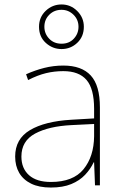

<svg xmlns="http://www.w3.org/2000/svg" viewBox="-20 -831 551 861"><path d="M264 -537Q346 -537 387 -492.5Q428 -448 428 -350V0H406L402 -103H400Q386 -73 361.5 -47Q337 -21 299.5 -5.5Q262 10 208 10Q155 10 119.5 -7.5Q84 -25 66 -56Q48 -87 48 -129Q48 -208 114.5 -247.5Q181 -287 299 -294L402 -300V-343Q402 -433 368 -472.5Q334 -512 264 -512Q224 -512 186.5 -503Q149 -494 106 -472L97 -498Q137 -516 178.5 -526.5Q220 -537 264 -537ZM301 -270Q199 -265 137.5 -232Q76 -199 76 -129Q76 -76 110 -45.5Q144 -15 208 -15Q308 -15 354.5 -72Q401 -129 402 -220V-275ZM256 -611Q216 -611 185.5 -638.5Q155 -666 155 -711Q155 -754 185 -782.5Q215 -811 256 -811Q297 -811 326.5 -781.5Q356 -752 356 -711Q356 -667 326.5 -639Q297 -611 256 -611ZM256 -635Q290 -635 311 -657.5Q332 -680 332 -711Q332 -743 309.5 -765Q287 -787 256 -787Q223 -787 201 -765Q179 -743 179 -711Q179 -680 200.5 -657.5Q222 -635 256 -635Z"/></svg>

Font: Noto Sans Khmer Thin
Style: Regular
Weight: 250
Version: Version 2.003